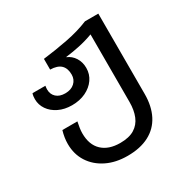

<svg xmlns="http://www.w3.org/2000/svg" viewBox="-165 -856 981 1008"><g transform="rotate(-30 326.0 -352.0)"><path d="M325 10Q253 10 198.5 -17Q144 -44 113.5 -91.5Q83 -139 83 -201Q83 -220 86 -239.5Q89 -259 95 -279H186Q182 -260 179.5 -243Q177 -226 177 -211Q177 -142 216 -105Q255 -68 325 -68Q379 -68 411.5 -88Q444 -108 459 -144.5Q474 -181 474 -230V-640Q431 -624 388 -615Q345 -606 304 -601V-600Q333 -588 350 -561Q367 -534 367 -499Q367 -461 346 -431Q325 -401 288.5 -383.5Q252 -366 205 -366Q160 -366 125 -383Q90 -400 70.5 -428.5Q51 -457 51 -491Q51 -499 52 -508Q53 -517 56 -525H134Q133 -518 132.5 -513Q132 -508 132 -503Q132 -474 151.5 -456Q171 -438 205 -438Q241 -438 262 -457.5Q283 -477 283 -507Q283 -545 262.5 -565Q242 -585 198 -586V-651Q273 -660 348 -674.5Q423 -689 483 -714H564V-227Q564 -153 536.5 -99.5Q509 -46 455.5 -18Q402 10 325 10Z"/></g></svg>

Font: Noto Sans Ambassadori
Style: Regular
Weight: 400
Designer: Monotype Design Team
Foundry: Monotype Imaging Inc.
Version: Version 2.013